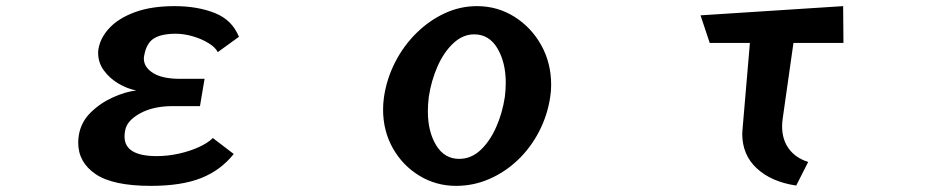

<svg xmlns="http://www.w3.org/2000/svg" viewBox="-20 -595 3040 626"><path d="M742 -93Q700 -40 636 -14.5Q572 11 472 11Q348 11 291.5 -27.5Q235 -66 235 -130Q235 -136 235.5 -142Q236 -148 237 -154Q244 -197 275.5 -228Q307 -259 348 -277.5Q389 -296 424 -300Q394 -306 365.5 -323Q337 -340 318.5 -365.5Q300 -391 300 -422Q300 -425 300 -428Q300 -431 301 -435Q307 -472 337 -504Q367 -536 420.5 -555.5Q474 -575 549 -575Q624 -575 680.5 -552.5Q737 -530 759 -475L690 -425Q683 -440 660.5 -454Q638 -468 609 -476.5Q580 -485 553 -485Q506 -485 481.5 -469.5Q457 -454 450 -413Q449 -410 449 -404Q449 -376 479 -357Q509 -338 567 -338H647L632 -249H543Q479 -249 436 -225Q393 -201 388 -169Q387 -164 386.5 -159.5Q386 -155 386 -150Q386 -86 491 -86Q527 -86 563 -94Q599 -102 628.5 -115.5Q658 -129 674 -145Z M1774 -279Q1765 -219 1737.5 -166Q1710 -113 1668.5 -73.5Q1627 -34 1575.5 -11.5Q1524 11 1467 11Q1402 11 1347.5 -22Q1293 -55 1261 -111.5Q1229 -168 1229 -238Q1229 -258 1232 -279Q1241 -339 1268.5 -392.5Q1296 -446 1337.5 -487Q1379 -528 1429.5 -551.5Q1480 -575 1535 -575Q1602 -575 1657 -540.5Q1712 -506 1744.5 -448Q1777 -390 1777 -318Q1777 -299 1774 -279ZM1477 -77Q1516 -77 1546.5 -105.5Q1577 -134 1597.5 -180Q1618 -226 1626 -279Q1629 -303 1629 -325Q1629 -391 1602 -437Q1575 -483 1526 -483Q1489 -483 1458 -454Q1427 -425 1406.5 -378.5Q1386 -332 1378 -279Q1375 -255 1375 -232Q1375 -166 1402 -121.5Q1429 -77 1477 -77Z M2576 10Q2495 -2 2447.5 -46Q2400 -90 2400 -159Q2400 -163 2400.5 -166.5Q2401 -170 2401 -174L2425 -455H2294L2264 -545L2729 -575L2730 -455H2567L2532 -209Q2531 -202 2530.5 -196Q2530 -190 2530 -183Q2530 -140 2552 -110Q2574 -80 2615 -67Z"/></svg>

Font: RocknRoll One
Style: Regular
Weight: 400
Designer: Fontworks Inc.
Foundry: Fontworks Inc.
Version: Version 1.100